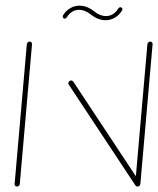

<svg xmlns="http://www.w3.org/2000/svg" viewBox="-20 -667 565 686"><path d="M40.7 -0.4Q37 -0.4 34.4 -3Q31.9 -5.6 32.2 -9.6L75.9 -509.3Q76.3 -513 79.3 -515.7Q82.2 -518.5 85.9 -518.5Q89.6 -518.5 92.2 -515.7Q94.8 -513 94.4 -509.3L50.7 -9.6Q50.4 -5.9 47.6 -3.1Q44.8 -0.4 40.7 -0.4ZM224.1 -370.4Q224.8 -374.4 227.8 -377Q230.7 -379.6 234.4 -379.6Q238.5 -379.6 241.5 -375.9L480 -15.2L464.1 -4.1L225.6 -364.8Q224.1 -367.8 224.1 -370.4ZM471.5 -0.4Q467.8 -0.4 465.2 -3Q462.6 -5.6 463 -9.6L506.7 -509.3Q507 -513 510 -515.7Q513 -518.5 516.7 -518.5Q520.4 -518.5 523 -515.7Q525.6 -513 525.2 -509.3L481.5 -9.6Q481.1 -5.9 478.3 -3.1Q475.6 -0.4 471.5 -0.4ZM410 -641.1Q413 -641.1 415.2 -639.1Q417.4 -637 417.4 -634.1Q417.4 -632.6 417 -631.7Q416.7 -630.7 416.3 -630Q406.7 -613.7 391.1 -604.3Q375.6 -594.8 357.4 -594.8Q330.4 -594.8 305.6 -614.4Q284.1 -631.9 262.2 -631.9Q248.5 -631.9 237.2 -624.6Q225.9 -617.4 218.5 -604.8Q215.2 -600.4 211.1 -600.4Q208.1 -600.4 206.1 -602.4Q204.1 -604.4 204.1 -607.4Q204.1 -608.5 204.8 -611.5Q214.4 -627.8 230 -637.2Q245.6 -646.7 263.7 -646.7Q290.7 -646.7 315.6 -627Q337 -609.6 358.9 -609.6Q372.6 -609.6 383.9 -616.9Q395.2 -624.1 402.6 -636.7Q405.9 -641.1 410 -641.1Z"/></svg>

Font: 26F Galaxy Sans Hairline
Style: Italic
Weight: 50
Italic angle: -5°
Designer: C₂₉H₂₅N₃O₅
Version: Version 1.200